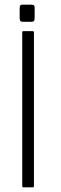

<svg xmlns="http://www.w3.org/2000/svg" viewBox="-20 -800 262 820"><path d="M75 -6V-662Q75 -667 80 -667H119Q125 -667 125 -660V-6Q125 0 121 0H80Q75 0 75 -6ZM64 -723V-766Q64 -780 74 -780H116Q129 -780 128 -766V-723Q128 -707 117 -707H75Q64 -707 64 -723Z"/></svg>

Font: Vivano Light
Style: Regular
Weight: 300
Designer: Joe Prince, Josias Burgherr
Version: Version 2.064;September 19, 2022;FontCreator 14.0.0.2877 64-